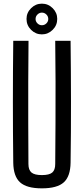

<svg xmlns="http://www.w3.org/2000/svg" viewBox="-20 -1023 458 1050"><path d="M209 7Q126 7 89.8 -25.8Q53.5 -58.5 52.5 -133.5Q50.5 -301 50.5 -466.8Q50.5 -632.5 52.5 -800H136Q135 -688.5 134.5 -575.8Q134 -463 134.5 -350.5Q135 -238 135.5 -126Q135.5 -93.5 152.2 -79.5Q169 -65.5 209 -65.5Q249.5 -65.5 265.8 -79.5Q282 -93.5 282 -126Q283 -238 283.5 -350.5Q284 -463 283.8 -575.8Q283.5 -688.5 282 -800H366Q368 -632.5 368.2 -466.8Q368.5 -301 366 -133.5Q365 -58.5 328.8 -25.8Q292.5 7 209 7ZM209 -835Q175 -835 150 -859.8Q125 -884.5 125 -919.5Q125 -953.5 150 -978.2Q175 -1003 209 -1003Q243.5 -1003 268.2 -978.2Q293 -953.5 293 -919.5Q293 -884.5 268 -859.8Q243 -835 209 -835ZM209 -885Q223.5 -885 233.8 -895.2Q244 -905.5 244 -919Q244 -933.5 233.5 -943.8Q223 -954 209 -954Q195.5 -954 185 -943.8Q174.5 -933.5 174.5 -919Q174.5 -905.5 184.8 -895.2Q195 -885 209 -885Z"/></svg>

Font: Big Shoulders
Style: Regular
Weight: 400
Designer: Patric King
Foundry: XO Type Co
Version: Version 2.002